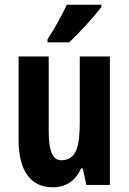

<svg xmlns="http://www.w3.org/2000/svg" viewBox="-20 -786 548 816"><path d="M411 -756V-766H264C243 -722 217 -672 182 -619V-606H274C320 -649 384 -720 411 -756ZM447 -546H319V-268C319 -163 305 -105 240 -105C203 -105 187 -146 187 -228V-546H59V-191C59 -65 107 10 204 10C260 10 300 -17 325 -70H332L347 0H447Z"/></svg>

Font: Noto Sans Gurmukhi UI ExtraCondensed
Style: Bold
Weight: 700
Width: 2
Designer: Jelle Bosma - Monotype Design Team
Foundry: Monotype Imaging Inc.
Version: Version 2.004